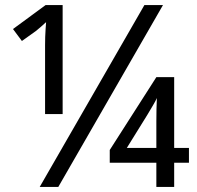

<svg xmlns="http://www.w3.org/2000/svg" viewBox="-20 -734 774 754"><path d="M136 0 547 -714H620L209 0ZM157 -557Q157 -574 157.5 -589Q158 -604 159 -618.5Q160 -633 161 -647Q152 -639 142 -630Q132 -621 122 -613L66 -573L31 -620L159 -714H226V-286H157ZM594 0V-95H411V-145L594 -431H664V-153H722V-95H664V0ZM478 -153H594V-256Q594 -279 594.5 -304Q595 -329 596 -349Q592 -339 580 -319Q568 -299 558 -282Z"/></svg>

Font: Noto Sans SemiCondensed
Style: Regular
Weight: 400
Width: 4
Version: Version 2.013